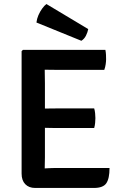

<svg xmlns="http://www.w3.org/2000/svg" viewBox="-20 -930 608 951"><path d="M87 -676.5 93.5 -683H201.5V-587Q201.5 -566 202 -552Q202.5 -538 202.5 -517.5V-151Q202.5 -136 202 -123.8Q201.5 -111.5 201.5 -96V1H154.5Q123 1 105 -17.8Q87 -36.5 87 -70ZM446.5 -393Q450 -382 451.2 -368.2Q452.5 -354.5 452.5 -345Q452.5 -334.5 451.2 -321.2Q450 -308 446.5 -296H266Q254.5 -296 235.8 -296.2Q217 -296.5 197.2 -297Q177.5 -297.5 162 -297.5V-391.5Q177.5 -392 197.2 -392.2Q217 -392.5 235.8 -392.8Q254.5 -393 266 -393ZM502 -683Q504.5 -670 505 -658.2Q505.5 -646.5 505.5 -636.5Q505.5 -626.5 503.5 -612Q501.5 -597.5 496.5 -584H266Q254.5 -584 235.8 -584.2Q217 -584.5 197.2 -584.8Q177.5 -585 162 -585.5V-683ZM522.5 -98Q522.5 -45.5 506.5 -22.2Q490.5 1 445 1H162V-93.5Q188 -95 212.8 -96.5Q237.5 -98 269 -98ZM210 -910Q199.5 -902.5 188.8 -887.5Q178 -872.5 170.2 -854.5Q162.5 -836.5 160.5 -818.5L383 -728Q397.5 -737 405.8 -753.5Q414 -770 417 -786Z"/></svg>

Font: Signika Light Medium
Style: Regular
Weight: 500
Version: Version 2.003;gftools[0.9.32]